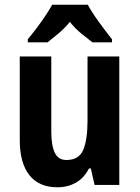

<svg xmlns="http://www.w3.org/2000/svg" viewBox="-20 -786 593 816"><path d="M487 -546V0H382L366 -70H358Q338 -30 303 -10Q268 10 224 10Q146 10 105 -41.5Q64 -93 64 -191V-546H198V-228Q198 -167 213 -136.5Q228 -106 262 -106Q316 -106 334 -149.5Q352 -193 352 -274V-546ZM353 -766Q371 -733 400 -693Q429 -653 456 -619V-606H373Q353 -621 326 -643Q299 -665 277 -693Q254 -665 227 -642.5Q200 -620 182 -606H98V-619Q114 -638 134.5 -665Q155 -692 173 -719Q191 -746 202 -766Z"/></svg>

Font: Noto Sans Malayalam Condensed
Style: Bold
Weight: 700
Width: 3
Designer: Jelle Bosma - Monotype Design Team
Foundry: Monotype Imaging Inc.
Version: Version 2.104; ttfautohint (v1.8.4.7-5d5b)